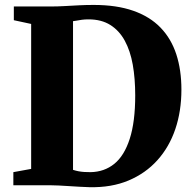

<svg xmlns="http://www.w3.org/2000/svg" viewBox="-20 -770 798 798"><path d="M352 8Q333 7.5 311 6.2Q289 5 266.5 3.5Q244 2 224 1Q204 0 189.5 0H35.5V-54.5L109.5 -68V-670.5L37.5 -686V-743H187.5Q220 -743 249.8 -744.8Q279.5 -746.5 308.8 -748Q338 -749.5 369 -749.5Q465 -749.5 534 -725.2Q603 -701 647.2 -655.2Q691.5 -609.5 712.8 -544.2Q734 -479 734 -397.5Q734 -308.5 708.8 -233.8Q683.5 -159 634.2 -104.2Q585 -49.5 514.2 -19.8Q443.5 10 352 8ZM356.5 -54.5Q413.5 -55.5 455 -89Q496.5 -122.5 519.2 -193Q542 -263.5 542 -373.5Q542 -443.5 531.8 -501.2Q521.5 -559 498.5 -601Q475.5 -643 438.5 -666.2Q401.5 -689.5 348 -689.5Q332.5 -689.5 320 -687.8Q307.5 -686 298.2 -684.2Q289 -682.5 283.5 -682V-64Q294.5 -60.5 306.2 -58.2Q318 -56 330.5 -55.2Q343 -54.5 356.5 -54.5Z"/></svg>

Font: Merriweather 48pt Black
Style: Regular
Weight: 900
Version: Version 2.100